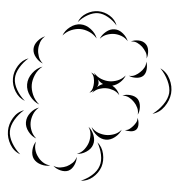

<svg xmlns="http://www.w3.org/2000/svg" viewBox="-136 -881 933 985"><g transform="rotate(5 330.5 -388.0)"><path d="M230 -760Q241 -790 270 -807.5Q299 -825 330 -825Q362 -825 390.5 -807.5Q419 -790 430 -760Q410 -784 382.5 -799.5Q355 -815 330 -815Q305 -815 277.5 -799.5Q250 -784 230 -760ZM158 -685Q167 -711 192.5 -730.5Q218 -750 246 -750Q274 -750 299.5 -730.5Q325 -711 334 -685Q316 -706 292 -716Q268 -726 246 -726Q224 -726 200 -716Q176 -706 158 -685ZM350 -685Q358 -706 378.5 -723Q399 -740 422 -740Q445 -740 465.5 -723Q486 -706 494 -685Q479 -702 459.5 -709Q440 -716 422 -716Q404 -716 384.5 -709Q365 -702 350 -685ZM510 -685Q527 -694 549.5 -693.5Q572 -693 586 -680Q600 -668 602.5 -645Q605 -622 598 -605Q599 -624 590 -638Q581 -652 570 -663Q559 -673 544 -680.5Q529 -688 510 -685ZM70 -533Q49 -541 32.5 -561Q16 -581 16 -603Q16 -625 32.5 -645Q49 -665 70 -673Q53 -659 46.5 -640Q40 -621 40 -603Q40 -586 46.5 -567Q53 -548 70 -533ZM598 -589Q605 -572 603.5 -550Q602 -528 589 -515Q576 -503 553.5 -502Q531 -501 515 -509Q533 -507 547.5 -515Q562 -523 572 -533Q583 -543 591 -557Q599 -571 598 -589ZM673 -561Q707 -545 724.5 -509.5Q742 -474 739 -437Q735 -400 712 -367.5Q689 -335 653 -325Q683 -347 704.5 -377.5Q726 -408 729 -438Q731 -467 715 -501Q699 -535 673 -561ZM-5 -334Q-37 -346 -56.5 -377.5Q-76 -409 -76 -444Q-76 -478 -56.5 -510Q-37 -542 -5 -553Q-31 -531 -48.5 -501Q-66 -471 -66 -444Q-66 -416 -48.5 -386Q-31 -356 -5 -334ZM70 -322Q41 -333 20 -361Q-1 -389 -1 -420Q-1 -451 20 -479Q41 -507 70 -517Q46 -498 34.5 -471Q23 -444 23 -420Q23 -395 34.5 -368.5Q46 -342 70 -322ZM336 -405Q339 -412 343 -419Q333 -409 321 -405Q333 -416 336.5 -430Q340 -444 340 -457Q340 -470 336.5 -484Q333 -498 321 -509Q332 -505 343 -495Q339 -502 336 -509Q353 -489 375 -480.5Q397 -472 418 -472Q438 -472 460 -480.5Q482 -489 499 -509Q492 -489 474 -472.5Q456 -456 435 -451Q464 -435 475 -405Q461 -422 442 -428.5Q423 -435 406 -435Q388 -435 369 -428.5Q350 -422 336 -405ZM364 -457Q364 -447 358 -437Q372 -450 387 -455Q372 -462 359 -475Q364 -466 364 -457ZM491 -405Q509 -413 533 -410.5Q557 -408 571 -394Q584 -379 585.5 -355Q587 -331 578 -314Q580 -333 572 -349.5Q564 -366 553 -377Q542 -389 526.5 -397.5Q511 -406 491 -405ZM70 -147Q46 -155 28 -178Q10 -201 10 -226Q10 -252 28 -275Q46 -298 70 -306Q51 -290 42.5 -268Q34 -246 34 -226Q34 -206 42.5 -184.5Q51 -163 70 -147ZM578 -298Q585 -285 586 -267Q587 -249 578 -238Q568 -227 550 -226Q532 -225 519 -230Q533 -230 542.5 -237.5Q552 -245 560 -254Q567 -262 573.5 -273Q580 -284 578 -298ZM-5 -59Q-39 -71 -58.5 -104Q-78 -137 -78 -173Q-78 -208 -58.5 -241Q-39 -274 -5 -286Q-32 -263 -50 -232Q-68 -201 -68 -173Q-68 -144 -50 -113Q-32 -82 -5 -59ZM503 -230Q494 -207 472 -189.5Q450 -172 426 -172Q401 -172 379 -189.5Q357 -207 348 -230Q364 -211 385 -203.5Q406 -196 426 -196Q445 -196 466 -203.5Q487 -211 503 -230ZM332 -230Q351 -215 361 -189Q371 -163 363 -140Q356 -118 332.5 -102.5Q309 -87 285 -87Q307 -95 320.5 -112.5Q334 -130 340 -148Q346 -166 345.5 -188Q345 -210 332 -230ZM384 -155Q410 -134 418 -98.5Q426 -63 416 -31Q405 1 377.5 24.5Q350 48 316 49Q348 36 373 13.5Q398 -9 406 -35Q415 -60 408 -93Q401 -126 384 -155ZM154 -15Q132 -9 106.5 -16Q81 -23 67 -41Q54 -59 55.5 -85.5Q57 -112 70 -131Q65 -109 70.5 -89Q76 -69 87 -55Q97 -40 114 -28.5Q131 -17 154 -15ZM285 -71Q287 -51 277 -28.5Q267 -6 249 3Q231 11 207.5 5Q184 -1 170 -15Q188 -7 206 -9.5Q224 -12 239 -19Q253 -26 266.5 -38.5Q280 -51 285 -71Z"/></g></svg>

Font: Rubik Puddles
Style: Regular
Weight: 400
Designer: Hubert and Fischer, NaN
Foundry: Hubert and Fischer, NaN
Version: Version 2.200